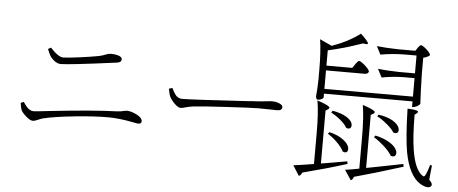

<svg xmlns="http://www.w3.org/2000/svg" viewBox="-57 -987 2863 1201"><g transform="rotate(5 1375.0 -386.5)"><path d="M166 -125C174 -125 184 -128 195 -133C206 -138 217 -142 226 -145C274 -157 342 -167 430 -176C509 -184 577 -188 634 -188C681 -188 735 -182 794 -170C810 -167 820 -165 824 -165C838 -165 845 -170 845 -181C845 -196 833 -209 808 -222C785 -233 765 -239 746 -239C743 -239 739 -238 733 -237C718 -233 704 -231 689 -230C595 -227 453 -216 264 -195C206 -188 173 -185 166 -185C153 -185 140 -191 128 -202C121 -209 111 -221 100 -238L81 -230C84 -207 88 -191 93 -182C99 -171 109 -160 124 -147C141 -132 155 -125 166 -125ZM310 -494C343 -494 461 -507 662 -534C679 -537 687 -544 687 -557C687 -566 679 -574 663 -579C650 -583 635 -585 618 -585C609 -585 599 -583 588 -579C574 -573 559 -568 544 -565C483 -553 354 -536 321 -536C301 -536 274 -554 240 -591L222 -581C229 -562 237 -546 244 -534C266 -507 288 -494 310 -494Z M1079 -286C1087 -286 1097 -288 1110 -292C1127 -297 1144 -300 1160 -302C1192 -306 1262 -311 1369 -317C1470 -323 1536 -326 1566 -326C1586 -326 1611 -326 1640 -325C1659 -324 1673 -324 1682 -324C1703 -324 1714 -331 1714 -346C1714 -355 1706 -363 1691 -369C1678 -374 1663 -377 1647 -377C1639 -377 1627 -376 1610 -374C1586 -371 1563 -369 1541 -368C1536 -368 1516 -367 1483 -364C1257 -350 1124 -343 1084 -343C1069 -343 1056 -349 1045 -361C1038 -369 1030 -383 1020 -402C1019 -404 1019 -405 1018 -406L997 -399C997 -398 997 -396 998 -394C1001 -377 1005 -363 1008 -354C1015 -339 1025 -325 1040 -310C1056 -294 1069 -286 1079 -286Z M2685 63C2691 55 2686 43 2669 26L2673 -18L2678 -63L2666 -67C2659 -39 2651 -17 2642 0C2638 9 2632 10 2625 5C2592 -17 2569 -69 2556 -152C2547 -205 2543 -278 2542 -371L2555 -381C2563 -388 2564 -393 2558 -396C2550 -401 2529 -404 2495 -405C2498 -284 2505 -193 2516 -132C2534 -37 2567 26 2614 56C2629 65 2643 71 2656 73C2670 75 2680 72 2685 63ZM1854 73C1863 70 1870 62 1873 51C1974 25 2066 -1 2151 -28L2148 -44C2073 -31 2019 -21 1985 -16V-348L2000 -358C2009 -364 2010 -370 2003 -375C1994 -383 1969 -394 1929 -407C1938 -355 1942 -288 1942 -206V-9C1881 1 1839 7 1814 10ZM2180 72C2188 69 2194 61 2198 49C2286 25 2385 -4 2495 -39C2498 -40 2501 -40 2502 -41L2499 -58C2480 -54 2451 -48 2413 -41C2346 -28 2298 -18 2269 -13V-346L2285 -355C2294 -361 2295 -367 2288 -372C2279 -380 2254 -391 2214 -404C2223 -352 2227 -285 2227 -202V-5C2192 2 2163 7 2139 10ZM2114 -103C2137 -90 2154 -107 2145 -134C2140 -149 2128 -164 2110 -177C2088 -194 2059 -207 2022 -216L2012 -206C2032 -193 2052 -178 2071 -159C2092 -138 2106 -120 2114 -103ZM2415 -103C2439 -91 2457 -110 2446 -137C2440 -153 2427 -168 2407 -181C2382 -198 2350 -211 2310 -220L2301 -209C2323 -196 2345 -179 2366 -160C2389 -139 2406 -120 2415 -103ZM2419 -249C2443 -238 2459 -256 2448 -283C2442 -297 2429 -310 2410 -322C2387 -336 2356 -346 2318 -352L2310 -341C2331 -330 2352 -316 2372 -299C2394 -281 2410 -264 2419 -249ZM2123 -252C2147 -241 2162 -259 2153 -284C2148 -297 2136 -310 2118 -321C2095 -335 2066 -345 2030 -351L2021 -340C2041 -329 2061 -316 2080 -300C2101 -283 2115 -267 2123 -252ZM1928 -412C1939 -412 1948 -414 1956 -419C1962 -422 1965 -425 1966 -428V-453H2522V-418H2527C2542 -418 2564 -430 2572 -441C2569 -486 2567 -549 2565 -632V-731C2584 -735 2598 -742 2606 -751C2606 -766 2558 -808 2545 -808C2541 -808 2536 -804 2529 -795C2527 -792 2526 -790 2525 -789L2512 -770H2403C2351 -771 2307 -774 2270 -778L2296 -727C2347 -736 2395 -740 2442 -741H2522V-629H2422C2370 -630 2326 -633 2289 -637L2316 -585C2362 -594 2407 -598 2450 -599H2522V-483H1966V-599H2209C2223 -599 2231 -604 2234 -615C2234 -630 2181 -676 2168 -676C2163 -676 2157 -670 2148 -658C2147 -655 2145 -653 2144 -652L2128 -629H1966V-725C2032 -739 2104 -760 2181 -787L2201 -785C2212 -784 2215 -787 2211 -795C2206 -804 2191 -822 2164 -847C2117 -811 2058 -780 1988 -755L1912 -790C1920 -739 1924 -676 1924 -599V-536C1923 -493 1921 -459 1918 -432C1918 -423 1924 -412 1928 -412Z"/></g></svg>

Font: AllPunType ExtraLight
Style: Regular
Weight: 280
Version: 1.0